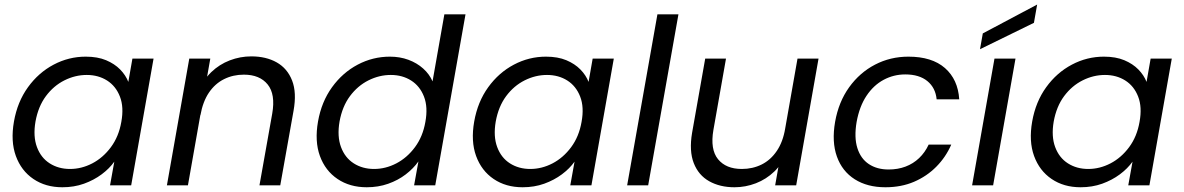

<svg xmlns="http://www.w3.org/2000/svg" viewBox="-20 -802 5123 831"><path d="M40.4 -276Q55.4 -361.3 101 -424.4Q146.6 -487.6 212.1 -522.2Q277.6 -556.8 350.9 -556.8Q402.3 -556.8 439.1 -541.4Q475.9 -525.9 500 -501.3Q524.1 -476.6 535.4 -447.5L553.1 -548.3H644.6L547.8 0H456.3L474.7 -102.3Q453.5 -72.4 419.9 -47.4Q386.3 -22.4 343.4 -6.9Q300.5 8.5 249.8 8.5Q177.4 8.5 124.6 -27.3Q71.9 -63 48.6 -126.9Q25.4 -190.8 40.4 -276ZM505.1 -274.5Q516.8 -338.2 499.1 -383.8Q481.4 -429.5 443.3 -453.6Q405.3 -477.6 355.4 -477.6Q305.6 -477.6 258.8 -454.2Q212 -430.7 178.7 -386Q145.4 -341.2 133.6 -276Q122.6 -211.9 139.9 -165.5Q157.1 -119.1 195.2 -94.9Q233.2 -70.7 283 -70.7Q332.9 -70.7 379.4 -94.9Q425.9 -119.1 460 -165Q494.1 -210.9 505.1 -274.5Z M702.4 0 799.2 -548.3H890.2L793.4 0ZM1103 0 1158.2 -310.2Q1172.9 -394 1138.5 -436.4Q1104.1 -478.9 1035.5 -478.9Q988.8 -478.9 949.8 -459.5Q910.8 -440.2 884.3 -401.2Q857.9 -362.2 847.4 -302.9L841.6 -409.5Q859.9 -456.6 894.6 -490Q929.4 -523.4 974.4 -540.7Q1019.5 -558 1067.9 -558Q1131.5 -558 1177.6 -532Q1223.7 -506 1244.2 -453.6Q1264.7 -401.3 1250.5 -322.6L1193 0Z M1356.4 -276Q1371.4 -361.3 1417 -424.4Q1462.6 -487.6 1528.1 -522.2Q1593.6 -556.8 1667.6 -556.8Q1710.7 -556.8 1747.5 -543.3Q1784.3 -529.7 1811.5 -505.4Q1838.6 -481.2 1852.1 -449.8L1903.3 -740H1994.8L1863.8 0H1772.3L1791 -103.3Q1769 -72.4 1735.8 -47Q1702.6 -21.6 1659.9 -6.6Q1617.2 8.5 1567.3 8.5Q1494.1 8.5 1441 -27.3Q1387.9 -63 1364.6 -126.9Q1341.4 -190.8 1356.4 -276ZM1821.1 -274.5Q1832.8 -338.2 1815.1 -383.8Q1797.4 -429.5 1759.3 -453.6Q1721.3 -477.6 1671.4 -477.6Q1621.6 -477.6 1574.8 -454.2Q1528 -430.7 1494.7 -386Q1461.4 -341.2 1449.6 -276Q1438.6 -211.9 1455.9 -165.5Q1473.1 -119.1 1511.2 -94.9Q1549.2 -70.7 1599 -70.7Q1648.9 -70.7 1695.4 -94.9Q1741.9 -119.1 1776 -165Q1810.1 -210.9 1821.1 -274.5Z M2032.4 -276Q2047.4 -361.3 2093 -424.4Q2138.6 -487.6 2204.1 -522.2Q2269.6 -556.8 2342.9 -556.8Q2394.3 -556.8 2431.1 -541.4Q2467.9 -525.9 2492 -501.3Q2516.1 -476.6 2527.4 -447.5L2545.1 -548.3H2636.6L2539.8 0H2448.3L2466.7 -102.3Q2445.5 -72.4 2411.9 -47.4Q2378.3 -22.4 2335.4 -6.9Q2292.5 8.5 2241.8 8.5Q2169.4 8.5 2116.6 -27.3Q2063.9 -63 2040.6 -126.9Q2017.4 -190.8 2032.4 -276ZM2497.1 -274.5Q2508.8 -338.2 2491.1 -383.8Q2473.4 -429.5 2435.3 -453.6Q2397.3 -477.6 2347.4 -477.6Q2297.6 -477.6 2250.8 -454.2Q2204 -430.7 2170.7 -386Q2137.4 -341.2 2125.6 -276Q2114.6 -211.9 2131.9 -165.5Q2149.1 -119.1 2187.2 -94.9Q2225.2 -70.7 2275 -70.7Q2324.9 -70.7 2371.4 -94.9Q2417.9 -119.1 2452 -165Q2486.1 -210.9 2497.1 -274.5Z M2694.4 0 2825.4 -740H2916.4L2785.4 0Z M3522.7 -548.3 3426 0H3335L3431.7 -548.3ZM3122.2 -548.3 3067.7 -239.4Q3053.2 -155.5 3087.6 -113.1Q3122.1 -70.7 3190.7 -70.7Q3237.6 -70.7 3276.5 -90Q3315.4 -109.3 3342.2 -148.9Q3369 -188.4 3378.5 -246.7L3382.5 -140.1Q3366 -93 3331.3 -59.6Q3296.5 -26.2 3251.6 -8.8Q3206.6 8.5 3159 8.5Q3096.2 8.5 3049.7 -17.5Q3003.2 -43.5 2982.7 -96Q2962.2 -148.5 2975.4 -227L3032.2 -548.3Z M3594.4 -274.5Q3609.6 -360.8 3655.2 -424.3Q3700.9 -487.8 3767.3 -522.3Q3833.6 -556.8 3911.7 -556.8Q4013.6 -556.8 4069.9 -507.5Q4126.2 -458.1 4131.7 -372.1H4033.9Q4029.1 -421.9 3993.9 -450.9Q3958.6 -479.9 3898.1 -479.9Q3848.2 -479.9 3804.5 -456.6Q3760.9 -433.2 3730.4 -387.5Q3699.9 -341.9 3687.6 -274.5Q3676.2 -207.4 3690.7 -161.3Q3705.3 -115.1 3740.5 -91.8Q3775.8 -68.4 3825.7 -68.4Q3866.1 -68.4 3899.3 -81Q3932.6 -93.5 3958.1 -117.8Q3983.6 -142.1 3999.4 -176.2H4097.2Q4073.6 -122 4032.5 -80.5Q3991.4 -39 3936 -15.2Q3880.6 8.5 3812.2 8.5Q3734.1 8.5 3679.6 -26Q3625.1 -60.5 3602.2 -124.4Q3579.4 -188.3 3594.4 -274.5Z M4187.4 0 4284.2 -548.3H4375.2L4278.4 0ZM4233.7 -657.4 4468.9 -782.3 4455 -703.2 4221.6 -589Z M4447.4 -276Q4462.4 -361.3 4508 -424.4Q4553.6 -487.6 4619.1 -522.2Q4684.6 -556.8 4757.9 -556.8Q4809.3 -556.8 4846.1 -541.4Q4882.9 -525.9 4907 -501.3Q4931.1 -476.6 4942.4 -447.5L4960.1 -548.3H5051.6L4954.8 0H4863.3L4881.7 -102.3Q4860.5 -72.4 4826.9 -47.4Q4793.3 -22.4 4750.4 -6.9Q4707.5 8.5 4656.8 8.5Q4584.4 8.5 4531.6 -27.3Q4478.9 -63 4455.6 -126.9Q4432.4 -190.8 4447.4 -276ZM4912.1 -274.5Q4923.8 -338.2 4906.1 -383.8Q4888.4 -429.5 4850.3 -453.6Q4812.3 -477.6 4762.4 -477.6Q4712.6 -477.6 4665.8 -454.2Q4619 -430.7 4585.7 -386Q4552.4 -341.2 4540.6 -276Q4529.6 -211.9 4546.9 -165.5Q4564.1 -119.1 4602.2 -94.9Q4640.2 -70.7 4690 -70.7Q4739.9 -70.7 4786.4 -94.9Q4832.9 -119.1 4867 -165Q4901.1 -210.9 4912.1 -274.5Z"/></svg>

Font: Poppins Variable
Style: Italic
Weight: 100
Italic angle: -10°
Designer: Jonny Pinhorn
Foundry: Indian Type Foundry
Version: Version 6.000